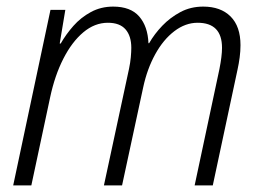

<svg xmlns="http://www.w3.org/2000/svg" viewBox="-20 -562 796 582"><path d="M20 0 133 -532H178L161 -430H164Q180 -458 202.5 -483.5Q225 -509 255.5 -525.5Q286 -542 323 -542Q376 -542 402 -512Q428 -482 430 -431H432Q448 -459 472 -484Q496 -509 527 -525.5Q558 -542 596 -542Q649 -542 679 -512Q709 -482 709 -425Q709 -407 706.5 -388Q704 -369 700 -351L625 0H570L645 -352Q653 -392 653 -417Q653 -493 579 -493Q542 -493 508.5 -467.5Q475 -442 450.5 -397.5Q426 -353 414 -297L350 0H295L371 -353Q375 -372 376.5 -388.5Q378 -405 378 -417Q378 -453 360.5 -473Q343 -493 307 -493Q267 -493 232.5 -464Q198 -435 172 -384Q146 -333 132 -267L75 0Z"/></svg>

Font: Noto Sans SemiCondensed Light
Style: Italic
Weight: 300
Width: 4
Italic angle: -12°
Designer: Monotype Design Team
Foundry: Monotype Imaging Inc.
Version: Version 2.013; ttfautohint (v1.8.4.7-5d5b)